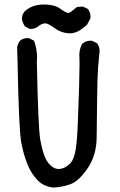

<svg xmlns="http://www.w3.org/2000/svg" viewBox="-20 -820 540 865"><path d="M103.5 -648.4Q106.4 -648.4 110.8 -647.9L133.3 -636.7Q147 -600.1 147 -561Q147 -551.8 146 -542Q151.9 -242.2 161.6 -189.7Q171.4 -137.2 183.6 -109.9Q195.8 -82.5 215.8 -68.4Q229.5 -58.6 244.6 -58.6Q251 -58.6 259.3 -60.8Q267.6 -63 276.9 -68.4Q288.1 -74.7 297.4 -85Q314.5 -104 321 -146.5Q327.6 -189 330.6 -265.1Q338.4 -462.9 338.4 -529.8Q338.4 -552.2 337.9 -560.1Q337.4 -567.9 337.4 -571.8Q337.4 -599.1 350.1 -622.6Q366.2 -636.7 387.7 -636.7Q390.6 -636.7 395 -636.2L416.5 -625.5L417.5 -624.5Q428.7 -610.4 428.7 -590.8Q428.7 -587.9 428.2 -584.5Q424.3 -545.4 421.9 -516.1Q418.5 -467.8 417.5 -373L415.5 -200.2Q414.6 -120.6 375.5 -63Q336.4 -5.4 300 8.8Q263.7 22.9 220.7 24.9Q177.2 21 148.9 -8.5Q120.6 -38.1 103.5 -80.3Q86.4 -122.6 75.7 -178.7Q64.9 -234.9 59.1 -542L57.1 -604.5Q57.1 -609.4 59.1 -615.7Q63 -627.4 70.3 -636.7Q84 -648.4 103.5 -648.4ZM155.8 -704.6Q144 -693.4 130.9 -690.9Q125 -689.9 121.1 -689.9Q117.2 -689.9 113.8 -689.9L91.8 -701.2Q80.6 -718.8 78.6 -738.3Q80.6 -756.3 91.8 -769.5Q114.7 -790 144.5 -796.4Q162.1 -799.8 176.8 -799.8Q191.4 -799.8 204.6 -797.9Q232.4 -794.4 250 -781.7Q277.8 -761.7 287.6 -761.7Q293.5 -761.7 298.8 -766.1Q310.1 -775.9 327.1 -788.6L353.5 -790.5L375.5 -779.8L376.5 -778.8Q387.7 -763.7 387.7 -744.1Q387.7 -741.2 387.2 -736.8L372.6 -709.5Q331.1 -669.9 296.4 -669.9Q258.3 -669.9 227.1 -692.9Q196.8 -714.8 183.6 -714.8Q172.4 -714.8 155.8 -704.6Z"/></svg>

Font: Bakudai
Style: Medium
Weight: 500
Version: Version 1.48